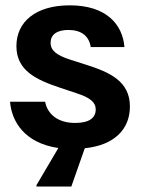

<svg xmlns="http://www.w3.org/2000/svg" viewBox="-20 -532 515 702"><path d="M240.8 150 290 10C397.5 -0.8 455 -59.2 455 -142.5C455 -234.2 382.5 -267.5 295.8 -295L235.8 -314.2C187.5 -330 165 -346.7 165 -375.8C165 -404.2 186.7 -422.5 230 -422.5C277.5 -422.5 305.8 -400 311.7 -360H435C428.3 -442.5 369.2 -512.5 235 -512.5C110.8 -512.5 40 -452.5 40 -363.3C40 -273.3 113.3 -240 200.8 -210.8L260.8 -190.8C309.2 -175 330 -158.3 330 -131.7C330 -102.5 308.3 -82.5 255 -82.5C190 -82.5 153.3 -115.8 145 -160H16.7C22.5 -89.2 68.3 -9.2 193.3 9.2L113.3 145V150Z"/></svg>

Font: Familjen Grotesk
Style: Bold
Weight: 700
Designer: Anders Wikstroem, Jonas Baeckman, Matilda Gysing, Kristian Moeller
Foundry: Familjen STHLM AB
Version: Version 2.000